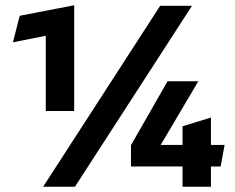

<svg xmlns="http://www.w3.org/2000/svg" viewBox="-20 -710 893 730"><path d="M144 0 589 -688H710L265 0ZM674 -77H478V-158L617 -401H734L591 -159H674V-230L782 -263V-159H834L819 -77H782V0H674ZM154 -574 29 -549 55 -650 262 -690V-288H154Z"/></svg>

Font: Techna Sans
Style: Regular
Weight: 400
Designer: Carl Enlund
Version: Version 1.003